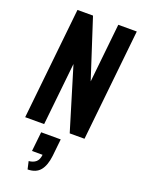

<svg xmlns="http://www.w3.org/2000/svg" viewBox="-204 -896 959 1310"><g transform="rotate(20 275.5 -240.5)"><path d="M172.9 329.6 160.2 273.4Q192.9 270 211.9 253.7Q231 237.3 234.9 200.7H158.2L173.3 59.6H315.4L302.2 184.1Q293.9 255.4 263.7 292.2Q233.4 329.1 172.9 329.6ZM35.6 0 120.6 -809.6H233.4L372.1 -382.3L417 -809.6H551.3L466.3 0H358.9L221.2 -453.6L173.3 0Z"/></g></svg>

Font: Oswald
Style: Demi-Bold
Weight: 600
Designer: Vernon Adams
Foundry: Vernon Adams
Version: 3.0; ttfautohint (v0.94.23-7a4d-dirty) -l 8 -r 50 -G 200 -x 